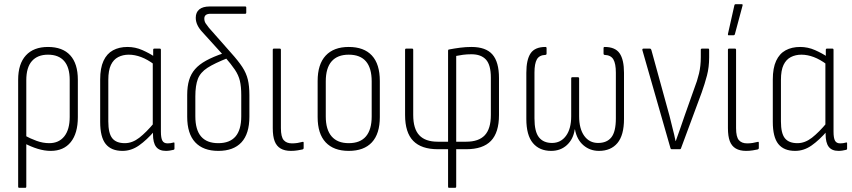

<svg xmlns="http://www.w3.org/2000/svg" viewBox="-20 -715 4084 920"><path d="M72 185Q67 185 67 179V-333Q67 -409 104 -449.5Q141 -490 210 -490Q280 -490 316.5 -450Q353 -410 353 -333V-154Q353 -76 319 -34Q285 8 223 8Q193 8 160.5 -2Q128 -12 96 -29V-67Q125 -51 155.5 -40Q186 -29 216 -29Q262 -29 288 -61.5Q314 -94 314 -155V-332Q314 -392 287.5 -422.5Q261 -453 210 -453Q160 -453 133 -422.5Q106 -392 106 -331V179Q106 185 101 185Z M567 8Q513 8 486.5 -25Q460 -58 460 -131V-334Q460 -389 476 -423.5Q492 -458 521.5 -474Q551 -490 591 -490Q628 -490 662 -475Q696 -460 721 -443L719 -406Q687 -430 656.5 -441.5Q626 -453 597 -453Q569 -453 546.5 -441.5Q524 -430 511.5 -404Q499 -378 499 -332V-133Q499 -76 518 -52.5Q537 -29 578 -29Q614 -29 647.5 -55Q681 -81 720 -128L721 -88Q683 -44 646 -18Q609 8 567 8ZM775 8Q743 8 728 -11.5Q713 -31 713 -73V-96L712 -106V-419L714 -434V-476Q714 -482 719 -482H746Q751 -482 751 -476V-84Q751 -54 758 -41Q765 -28 783 -28Q790 -28 797 -29Q804 -30 811 -32Q816 -34 816 -28V-3Q816 2 811 3Q803 5 793.5 6.5Q784 8 775 8Z M1026 8Q954 8 915.5 -33Q877 -74 877 -156V-260Q877 -301 886 -331Q895 -361 914.5 -383.5Q934 -406 967.5 -424.5Q1001 -443 1051 -460L1072 -437Q1008 -412 974 -390Q940 -368 928 -336.5Q916 -305 916 -253V-158Q916 -93 943.5 -61Q971 -29 1026 -29Q1081 -29 1108.5 -61Q1136 -93 1136 -158V-259Q1136 -300 1129.5 -327.5Q1123 -355 1105.5 -381Q1088 -407 1056 -444L949 -562Q934 -578 926 -595Q918 -612 918 -630Q918 -656 935 -670Q952 -684 985 -684H1155Q1160 -684 1160 -679V-655Q1160 -649 1155 -649H989Q959 -649 959 -626Q959 -613 965.5 -603Q972 -593 981 -582L1086 -463Q1122 -423 1141 -394Q1160 -365 1167.5 -334Q1175 -303 1175 -259V-156Q1175 -74 1137 -33Q1099 8 1026 8Z M1374 8Q1344 8 1324.5 -3.5Q1305 -15 1296 -38.5Q1287 -62 1287 -101V-476Q1287 -482 1292 -482H1321Q1326 -482 1326 -476V-101Q1326 -59 1339.5 -43.5Q1353 -28 1379 -28Q1393 -28 1405.5 -30Q1418 -32 1429 -35Q1435 -37 1435 -31V-5Q1435 -1 1430 1Q1421 3 1406 5.5Q1391 8 1374 8Z M1651 8Q1579 8 1540.5 -33Q1502 -74 1502 -154V-327Q1502 -407 1540.5 -448.5Q1579 -490 1651 -490Q1724 -490 1762 -449Q1800 -408 1800 -327V-154Q1800 -74 1762 -33Q1724 8 1651 8ZM1651 -29Q1706 -29 1733.5 -61.5Q1761 -94 1761 -157V-325Q1761 -389 1733.5 -421Q1706 -453 1651 -453Q1597 -453 1569 -421Q1541 -389 1541 -325V-157Q1541 -94 1569 -61.5Q1597 -29 1651 -29Z M2131 185Q2127 185 2127 179V0H2078Q1999 0 1960 -40Q1921 -80 1921 -164V-476Q1921 -482 1926 -482H1955Q1960 -482 1960 -476V-164Q1960 -98 1989 -67Q2018 -36 2077 -36H2127V-471Q2127 -478 2132 -478Q2158 -483 2185 -486.5Q2212 -490 2239 -490Q2308 -490 2339.5 -454Q2371 -418 2371 -341V-164Q2371 -80 2332.5 -40Q2294 0 2214 0H2166V179Q2166 185 2160 185ZM2166 -36H2214Q2274 -36 2303 -67Q2332 -98 2332 -164V-343Q2332 -404 2308.5 -429.5Q2285 -455 2239 -455Q2217 -455 2198.5 -452.5Q2180 -450 2166 -447Z M2621 8Q2565 8 2533.5 -29.5Q2502 -67 2502 -145V-366Q2502 -429 2522.5 -459.5Q2543 -490 2594 -490Q2599 -490 2599 -484V-458Q2599 -453 2594 -452Q2564 -451 2552.5 -430.5Q2541 -410 2541 -367V-148Q2541 -84 2562.5 -57Q2584 -30 2625 -30Q2667 -30 2692 -64Q2717 -98 2717 -158V-339Q2717 -345 2722 -345H2749Q2755 -345 2755 -339V-158Q2755 -98 2779.5 -64Q2804 -30 2846 -30Q2888 -30 2909.5 -57Q2931 -84 2931 -148V-367Q2931 -410 2919 -430.5Q2907 -451 2876 -452Q2872 -453 2872 -458V-484Q2872 -490 2877 -490Q2928 -490 2949 -459.5Q2970 -429 2970 -366V-145Q2970 -67 2938.5 -29.5Q2907 8 2850 8Q2807 8 2775.5 -19Q2744 -46 2735 -95H2734Q2727 -48 2696.5 -20Q2666 8 2621 8Z M3198 0Q3195 0 3193 -4L3058 -475Q3057 -482 3063 -482H3094Q3099 -482 3101 -476L3188 -160Q3195 -129 3203 -99.5Q3211 -70 3217 -39H3218Q3229 -71 3240 -101Q3251 -131 3261 -162L3306 -289Q3321 -327 3329.5 -363Q3338 -399 3338 -441V-477Q3338 -482 3344 -482H3374Q3378 -482 3378 -476V-440Q3378 -393 3367.5 -353Q3357 -313 3342 -271L3243 -4Q3242 0 3238 0Z M3555 8Q3525 8 3505.5 -3.5Q3486 -15 3477 -38.5Q3468 -62 3468 -101V-476Q3468 -482 3473 -482H3502Q3507 -482 3507 -476V-101Q3507 -59 3520.5 -43.5Q3534 -28 3560 -28Q3574 -28 3586.5 -30Q3599 -32 3610 -35Q3616 -37 3616 -31V-5Q3616 -1 3611 1Q3602 3 3587 5.5Q3572 8 3555 8ZM3471 -546Q3467 -546 3468 -552L3499 -690Q3500 -693 3501.5 -694Q3503 -695 3505 -695H3534Q3540 -695 3538 -688L3501 -550Q3499 -546 3495 -546Z M3790 8Q3736 8 3709.5 -25Q3683 -58 3683 -131V-334Q3683 -389 3699 -423.5Q3715 -458 3744.5 -474Q3774 -490 3814 -490Q3851 -490 3885 -475Q3919 -460 3944 -443L3942 -406Q3910 -430 3879.5 -441.5Q3849 -453 3820 -453Q3792 -453 3769.5 -441.5Q3747 -430 3734.5 -404Q3722 -378 3722 -332V-133Q3722 -76 3741 -52.5Q3760 -29 3801 -29Q3837 -29 3870.5 -55Q3904 -81 3943 -128L3944 -88Q3906 -44 3869 -18Q3832 8 3790 8ZM3998 8Q3966 8 3951 -11.5Q3936 -31 3936 -73V-96L3935 -106V-419L3937 -434V-476Q3937 -482 3942 -482H3969Q3974 -482 3974 -476V-84Q3974 -54 3981 -41Q3988 -28 4006 -28Q4013 -28 4020 -29Q4027 -30 4034 -32Q4039 -34 4039 -28V-3Q4039 2 4034 3Q4026 5 4016.5 6.5Q4007 8 3998 8Z"/></svg>

Font: Sofia Sans Condensed ExtraLight
Style: Regular
Weight: 250
Version: Version 4.100